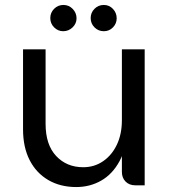

<svg xmlns="http://www.w3.org/2000/svg" viewBox="-20 -748 681 775"><path d="M472 -54V-549H564V0H526Q502 0 487 -15Q472 -30 472 -54ZM288 7Q223 7 174.5 -21.5Q126 -50 99.5 -102Q73 -154 73 -226V-549H164V-248Q164 -164 206.5 -118.5Q249 -73 316 -73Q361 -73 396.5 -97.5Q432 -122 452 -164.5Q472 -207 472 -263L492 -231Q491 -150 462.5 -97.5Q434 -45 388.5 -19Q343 7 288 7ZM235 -622Q214 -622 198.5 -637.5Q183 -653 183 -675Q183 -697 198.5 -712.5Q214 -728 236 -728Q258 -728 273.5 -712Q289 -696 289 -674Q289 -653 273 -637.5Q257 -622 235 -622ZM399 -622Q377 -622 361.5 -637.5Q346 -653 346 -675Q346 -697 361.5 -712.5Q377 -728 399 -728Q421 -728 436 -712Q451 -696 451 -674Q451 -653 436 -637.5Q421 -622 399 -622Z"/></svg>

Font: Parkinsans Light
Style: Regular
Weight: 400
Version: Version 1.000